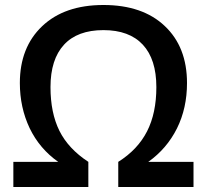

<svg xmlns="http://www.w3.org/2000/svg" viewBox="-20 -745 824 765"><path d="M392.1 -625Q288.6 -625 234.9 -566.7Q181.2 -508.3 181.2 -397.9Q181.2 -295.4 216.8 -223.6Q252.4 -152.3 332 -100.1V0H33.2V-100.1H211.9Q137.7 -152.3 98.1 -234.4Q59.1 -316.9 59.1 -414.1Q59.1 -556.2 147.9 -640.6Q236.8 -725.1 392.1 -725.1Q547.9 -725.1 636.2 -641.6Q725.1 -558.1 725.1 -414.1Q725.1 -314 685.1 -233.4Q644.5 -152.3 570.8 -100.1H751V0H451.2V-100.1Q528.8 -148.9 565.9 -221.7Q603 -294.4 603 -397.9Q603 -508.8 549.1 -566.9Q495.1 -625 392.1 -625Z"/></svg>

Font: Open Sans
Style: SemiBold
Weight: 600
Foundry: Ascender Corporation
Version: Version 1.10